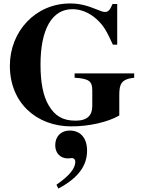

<svg xmlns="http://www.w3.org/2000/svg" viewBox="-20 -711 818 1109"><path d="M755 -287H411V-262C497 -257 513 -240 513 -188V-99C513 -48 488 -14 417 -14C340 -14 297 -43 262 -101C229 -156 214 -235 214 -338C214 -545 282 -658 398 -658C445 -658 493 -640 536 -602C579 -564 597 -529 632 -453H657V-688H630C615 -652 605 -642 586 -642C576 -642 563 -646 540 -656C482 -680 437 -691 385 -691C185 -691 37 -530 37 -331C37 -117 191 19 392 19C496 19 604 -6 669 -44V-162C669 -225 680 -254 755 -262ZM317 378C433 317 483 245 483 159C483 88 446 43 383 43C333 43 299 76 299 128C299 174 329 204 372 204C382 204 389 202 396 202C407 202 415 211 415 223C415 262 381 304 306 356Z"/></svg>

Font: XITS
Style: Bold
Weight: 700
Designer: MicroPress Inc., with final additions and corrections provided by Coen Hoffman, Elsevier (retired)
Version: Version 1.107